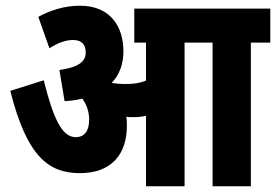

<svg xmlns="http://www.w3.org/2000/svg" viewBox="-20 -652 966 672"><path d="M424 -211C424 -223 424 -233 422 -243C430 -242 438 -242 447 -242C462 -242 477 -243 491 -247V0H626V-503H724V0H858V-503H926V-622H450V-503H491V-370C470 -361 446 -358 421 -358C402 -358 386 -359 371 -362C398 -390 412 -428 412 -472C412 -557 368 -632 260 -632C206 -632 156 -616 114 -593L153 -483C181 -501 208 -512 236 -512C266 -512 280 -496 280 -468C280 -438 258 -417 188 -407L206 -298C228 -299 249 -302 268 -307C284 -285 292 -260 292 -233C292 -194 276 -172 245 -172C197 -172 167 -236 133 -371L16 -334C74 -105 149 -46 260 -46C367 -46 424 -109 424 -211Z"/></svg>

Font: Noto Sans Devanagari ExtraCondensed ExtraBold
Style: Regular
Weight: 800
Width: 2
Designer: Jelle Bosma - Monotype Design Team
Foundry: Monotype Imaging Inc.
Version: Version 2.004